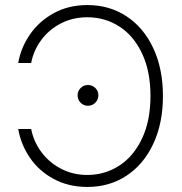

<svg xmlns="http://www.w3.org/2000/svg" viewBox="-20 -737 727 767"><path d="M329.1 -38.1Q398.9 -38.1 456.3 -75.2Q513.7 -112.3 547.4 -183.6Q581.1 -254.9 581.1 -353.5Q581.1 -452.6 547.4 -523.7Q513.7 -594.7 456.5 -631.3Q399.4 -668 329.1 -668Q270 -668 222.4 -643.1Q174.8 -618.2 144.3 -576.4Q113.8 -534.7 104.5 -485.4H52.7Q63.5 -546.9 99.9 -599.6Q136.2 -652.3 195.1 -684.6Q253.9 -716.8 329.1 -716.8Q417.5 -716.8 485.8 -671.6Q554.2 -626.5 592.5 -544.2Q630.9 -461.9 630.9 -353.5Q630.9 -245.1 592.5 -162.8Q554.2 -80.6 485.8 -35.4Q417.5 9.8 329.1 9.8Q253.9 9.8 194.8 -22Q135.7 -53.7 99.6 -106.7Q63.5 -159.7 52.7 -221.7H104.5Q113.8 -172.9 144.3 -130.9Q174.8 -88.9 222.7 -63.5Q270.5 -38.1 329.1 -38.1ZM290 -356.4Q290 -373.5 302.2 -385.5Q314.5 -397.5 331.1 -397.5Q348.6 -397.5 360.8 -385.5Q373 -373.5 373 -356.4Q373 -338.9 360.8 -326.7Q348.6 -314.5 331.1 -314.5Q314 -314.5 302 -326.7Q290 -338.9 290 -356.4Z"/></svg>

Font: Pretendard JP ExtraLight
Style: Regular
Weight: 200
Designer: Base glyphs from Inter by Rasmus Andersson; Hangeul glyphs from Noto Sans CJK(Source Han Sans) by Jang Soo-young and Kan
Foundry: Kil Hyung-jin
Version: Version 1.309